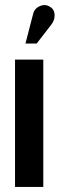

<svg xmlns="http://www.w3.org/2000/svg" viewBox="-20 -734 234 754"><path d="M182 -638Q191 -650 193.5 -663.5Q196 -677 192 -689Q188 -701 175 -708Q162 -716 148 -713.5Q134 -711 123.5 -702Q113 -693 110 -679L80 -563H124ZM39 0H150V-500H39Z"/></svg>

Font: Advent Pro
Style: Bold
Weight: 700
Designer: VivaRado, Andreas Kalpakidis
Foundry: VivaRado, Andreas Kalpakidis
Version: Version 3.000